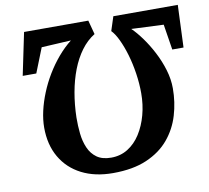

<svg xmlns="http://www.w3.org/2000/svg" viewBox="-82 -835 1018 933"><g transform="rotate(-10 427.0 -368.0)"><path d="M853.5 -743 845 -534H789.5L769.5 -660L610.5 -667Q634.5 -644 660.5 -608.2Q686.5 -572.5 709 -529.2Q731.5 -486 745.5 -439.5Q759.5 -393 759.5 -348Q759.5 -279.5 740.5 -215.8Q721.5 -152 679.5 -101.8Q637.5 -51.5 569.2 -22Q501 7.5 402.5 7.5Q313.5 7.5 248 -26Q182.5 -59.5 146.5 -121.5Q110.5 -183.5 110.5 -268Q110.5 -306.5 120.2 -349.5Q130 -392.5 147.8 -436.2Q165.5 -480 190.5 -521.5Q215.5 -563 246.2 -599.2Q277 -635.5 312 -663L166.5 -655L118.5 -534H51.5L95 -743H412L430.5 -673.5Q392.5 -650 363.8 -611Q335 -572 315.5 -521.5Q296 -471 285.5 -412Q275 -353 273.5 -289Q273 -248.5 277.2 -209.2Q281.5 -170 295.5 -138Q309.5 -106 336.2 -87Q363 -68 406.5 -68Q452.5 -68 489 -90.8Q525.5 -113.5 551 -153.5Q576.5 -193.5 590.2 -244.2Q604 -295 604 -351.5Q604 -399.5 596.5 -449.2Q589 -499 575.8 -543.8Q562.5 -588.5 546.2 -622.5Q530 -656.5 513 -673.5L535.5 -743Z"/></g></svg>

Font: Merriweather ExtraBold
Style: Italic
Weight: 800
Italic angle: -7.8°
Version: Version 2.101